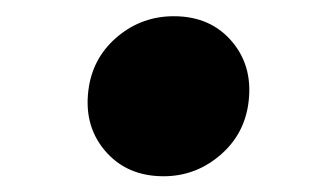

<svg xmlns="http://www.w3.org/2000/svg" viewBox="-20 -464 395 239"><path d="M183.6 -244.6Q137.2 -244.6 110.1 -277.1Q83 -309.6 90.8 -356.9Q97.2 -394.5 127.2 -419.2Q157.2 -443.8 196.3 -443.8Q242.7 -443.8 269.5 -411.4Q296.4 -378.9 288.6 -331.5Q282.2 -293.9 252.2 -269.3Q222.2 -244.6 183.6 -244.6Z"/></svg>

Font: Inter 17pt Black
Style: Italic
Weight: 900
Italic angle: -9.3988°
Version: Version 4.001;git-66647c0bb